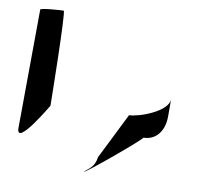

<svg xmlns="http://www.w3.org/2000/svg" viewBox="-80 -806 942 889"><g transform="rotate(10 391.5 -361.0)"><path d="M37 -145C42 -65 165 -276 165 -276C165 -284 159 -720 149 -720C138 -720 41 -714 41 -706ZM370 -2C370 9 625 -205 614 -205C674 -205 710 -254 710 -321V-403C710 -344 576 -296 531 -296L423 -79C417 -31 389 -20 370 -2Z"/></g></svg>

Font: Ampere
Style: Cnd
Weight: 400
Version: Version 1